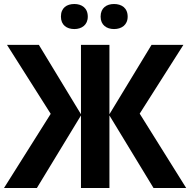

<svg xmlns="http://www.w3.org/2000/svg" viewBox="-22 -938 949 958"><path d="M282 -855C282 -813 311 -793 349 -793C385 -793 416 -813 416 -855C416 -899 385 -918 349 -918C311 -918 282 -899 282 -855ZM480 -855C480 -813 510 -793 547 -793C584 -793 615 -813 615 -855C615 -899 584 -918 547 -918C510 -918 480 -899 480 -855ZM231 -370 -2 0H162L382 -362V0H524V-362L744 0H907L675 -371L893 -714H734L524 -368V-714H382V-368L172 -714H13Z"/></svg>

Font: Noto Sans Display
Style: Bold
Weight: 700
Designer: Monotype Design Team
Foundry: Monotype Imaging Inc.
Version: Version 1.900